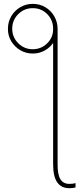

<svg xmlns="http://www.w3.org/2000/svg" viewBox="-20 -780 436 1004"><path d="M257.8 -617.2 281.2 -631.8V79.1Q280.8 132.3 295.7 157Q310.5 181.6 342.8 181.6Q360.4 181.6 375 177.7V200.2Q368.7 202.1 359.9 203.1Q351.1 204.1 342.8 204.1Q300.3 204.1 279.1 173.3Q257.8 142.6 257.8 79.1ZM21.5 -629.9Q21.5 -666 39.1 -695.6Q56.6 -725.1 86.2 -742.4Q115.7 -759.8 151.4 -759.8Q187.5 -759.8 216.8 -742.4Q246.1 -725.1 263.4 -695.6Q280.8 -666 281.2 -629.9Q281.2 -594.2 263.9 -564.7Q246.6 -535.2 217 -517.6Q187.5 -500 151.4 -500Q115.7 -500 85.9 -517.6Q56.2 -535.2 38.6 -564.7Q21 -594.2 21.5 -629.9ZM151.4 -522.5Q196.3 -522.9 227.5 -554.2Q258.8 -585.4 257.8 -629.9Q257.8 -674.8 227.1 -706.1Q196.3 -737.3 151.4 -737.3Q106.9 -737.3 75.4 -706.1Q43.9 -674.8 43.9 -629.9Q43.9 -585.4 75.4 -554Q106.9 -522.5 151.4 -522.5Z"/></svg>

Font: Inter 28pt Thin
Style: Regular
Weight: 250
Designer: Rasmus Andersson
Foundry: rsms
Version: Version 4.001;git-66647c0bb